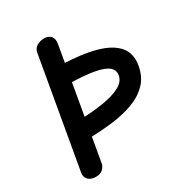

<svg xmlns="http://www.w3.org/2000/svg" viewBox="-220 -1133 1212 1288"><g transform="rotate(-30 385.5 -489.5)"><path d="M146.5 0Q110 0 89.8 -21Q69.5 -42 75 -73.5L222.5 -917Q228 -949.5 253.5 -964.2Q279 -979 309.5 -979Q343 -979 360.8 -959Q378.5 -939 372 -899L226 -61Q222.5 -38 203.5 -19Q184.5 0 146.5 0ZM320.5 -767.5Q477.5 -763 582.5 -733.8Q687.5 -704.5 735.2 -647.8Q783 -591 767.5 -503.5Q753.5 -423.5 704.5 -373.8Q655.5 -324 581 -297Q506.5 -270 415 -259.2Q323.5 -248.5 224.5 -247L250 -385.5Q347.5 -389 428.2 -401.8Q509 -414.5 560 -441Q611 -467.5 619.5 -511Q627 -548.5 600.2 -574.5Q573.5 -600.5 500.5 -615Q427.5 -629.5 295.5 -632Z"/></g></svg>

Font: Edu QLD Hand
Style: Regular
Weight: 400
Designer: Tina and Corey Anderson, Eben Sorkin
Foundry: Sorkin Type Co.
Version: Version 2.000